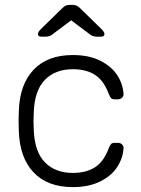

<svg xmlns="http://www.w3.org/2000/svg" viewBox="-20 -755 576 785"><path d="M56 0ZM278 -48Q333 -48 369 -71.5Q405 -95 425 -150Q430 -162 434.5 -166.5Q439 -171 449 -171H463Q472 -171 479 -164.5Q486 -158 485 -149Q483 -110 460 -73.5Q437 -37 390.5 -13.5Q344 10 278 10Q174 10 117 -50.5Q60 -111 57 -220L56 -260L57 -300Q60 -409 117 -469.5Q174 -530 278 -530Q344 -530 390.5 -506.5Q437 -483 460 -446.5Q483 -410 485 -371Q486 -362 479 -355.5Q472 -349 463 -349H449Q439 -349 434.5 -353.5Q430 -358 425 -370Q405 -425 369 -448.5Q333 -472 278 -472Q206 -472 163.5 -428.5Q121 -385 118 -295L117 -260L118 -225Q121 -135 163.5 -91.5Q206 -48 278 -48ZM308 -721 395 -636Q407 -624 407 -616Q407 -605 393 -605H376Q369 -605 362 -607Q355 -609 351 -612L271 -672L191 -612Q187 -609 180 -607Q173 -605 166 -605H149Q135 -605 135 -616Q135 -624 147 -636L234 -721Q243 -730 249.5 -732.5Q256 -735 266 -735H276Q285 -735 292 -732.5Q299 -730 308 -721Z"/></svg>

Font: Hezaedrus Light
Style: Regular
Weight: 300
Designer: Hubert & Fischer
Foundry: Hubert & Fischer
Version: Version 1.10;September 3, 2019;FontCreator 11.5.0.2425 64-bi